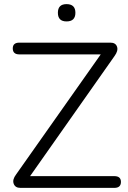

<svg xmlns="http://www.w3.org/2000/svg" viewBox="-20 -912 623 932"><path d="M303 -808Q261 -808 261 -850Q261 -892 303 -892Q346 -892 346 -850Q346 -808 303 -808ZM79 0Q54 0 46.5 -20Q39 -40 58 -65L469 -648H74Q42 -648 42 -677Q42 -705 74 -705H516Q541 -705 548 -685.5Q555 -666 536 -640L126 -57H535Q567 -57 567 -29Q567 0 535 0Z"/></svg>

Font: Chiron GoRound TC L
Style: Regular
Weight: 300
Designer: Ryoko NISHIZUKA 西塚涼子 (kana, bopomofo & ideographs); Paul D. Hunt (Latin, Greek & Cyrillic); Sandoll Communications 산돌커뮤니
Foundry: Adobe
Version: Version 1.000;hotconv 1.1.1;makeotfexe 2.6.0